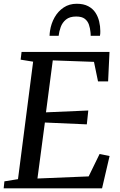

<svg xmlns="http://www.w3.org/2000/svg" viewBox="-21 -1026 656 1046"><path d="M-1 0 3 -38 77 -50 159.5 -690 91.5 -701 96.5 -743H575.5L568 -582.5H513L491 -689L266.5 -697L229.5 -414L460 -424L452 -348.5L223.5 -358.5L183 -53.5L462 -65L521.5 -187L576 -176L535 0ZM397 -1005.5Q434.5 -1005.5 459.5 -992.2Q484.5 -979 498.8 -957.2Q513 -935.5 519.2 -909.2Q525.5 -883 525.5 -856.5Q525.5 -850 525.2 -843.5Q525 -837 523.5 -831H473Q473 -835.5 472.8 -840.5Q472.5 -845.5 472 -850.5Q470 -872 463.5 -891.5Q457 -911 441 -923.5Q425 -936 394 -936Q358.5 -936 338.5 -919.5Q318.5 -903 309.8 -878.8Q301 -854.5 298.5 -831H249Q249 -838.5 249.8 -844.8Q250.5 -851 251.5 -858Q257.5 -898 276.5 -931.5Q295.5 -965 326 -985.2Q356.5 -1005.5 397 -1005.5Z"/></svg>

Font: Merriweather 28pt
Style: Italic
Weight: 400
Italic angle: -7.8°
Version: Version 2.101